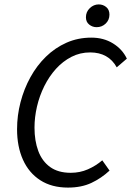

<svg xmlns="http://www.w3.org/2000/svg" viewBox="-20 -839 595 871"><path d="M288.4 12Q214.4 12 162.7 -21.4Q110.9 -54.8 84.1 -114.5Q57.4 -174.2 57.4 -252.7Q57.4 -315 73.1 -375.3Q88.8 -435.7 117.9 -488.5Q146.9 -541.4 188.3 -581.8Q229.7 -622.2 281.7 -645.3Q333.7 -668.3 394.3 -668.3Q450.3 -668.3 492.7 -642Q535.2 -615.8 555.5 -572.9L509.6 -533.5Q491 -567.2 460.7 -584.2Q430.5 -601.2 389.2 -601.2Q342.9 -601.2 303.9 -581Q264.8 -560.8 233.8 -526.6Q202.9 -492.3 180.9 -448.2Q159 -404 147.7 -355.5Q136.5 -306.9 136.5 -260Q136.5 -200.3 153.7 -154Q170.9 -107.7 207.3 -81.4Q243.7 -55.1 300.9 -55.1Q342.7 -55.1 378.5 -70.8Q414.3 -86.4 444 -111.7L477 -65.1Q439.5 -30.3 394.3 -9.1Q349.2 12 288.4 12ZM418.4 -715.7Q399.4 -715.7 384.6 -727.6Q369.8 -739.4 369.8 -760.6Q369.8 -785.2 387.4 -802.1Q405 -819 427.9 -819Q447.2 -819 461.9 -807Q476.5 -794.9 476.5 -772.8Q476.5 -748.4 459.4 -732Q442.4 -715.7 418.4 -715.7Z"/></svg>

Font: Source Sans 3
Style: Italic
Weight: 200
Italic angle: -11°
Designer: Paul D. Hunt
Foundry: Adobe
Version: Version 3.046;hotconv 1.0.118;makeotfexe 2.5.65603